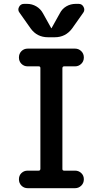

<svg xmlns="http://www.w3.org/2000/svg" viewBox="-20 -985 540 1005"><path d="M140.6 -835.9 82 -918.9Q71.3 -932.6 79.6 -948.7Q87.9 -964.8 106.4 -964.8H121.1Q147.5 -964.8 169.9 -951.7Q192.4 -938.5 205.1 -915L248 -837.9Q248 -836.9 249 -836.9Q250 -836.9 250 -837.9L293 -915Q304.7 -938.5 327.1 -951.7Q349.6 -964.8 377 -964.8H391.6Q409.2 -964.8 417.5 -948.7Q425.8 -932.6 416 -918.9L357.4 -835.9Q323.2 -790 266.6 -790H231.4Q173.8 -790 140.6 -835.9ZM315.4 -637.7Q307.6 -637.7 306.6 -628.9V-100.6Q306.6 -91.8 315.4 -91.8H373Q391.6 -91.8 405.3 -79.1Q418.9 -66.4 418.9 -46.4Q418.9 -26.4 405.3 -13.2Q391.6 0 373 0H125Q105.5 0 92.3 -13.2Q79.1 -26.4 79.1 -46.4Q79.1 -66.4 92.3 -79.1Q105.5 -91.8 125 -91.8H182.6Q190.4 -91.8 191.4 -100.6V-628.9Q191.4 -637.7 182.6 -637.7H125Q105.5 -637.7 92.3 -650.9Q79.1 -664.1 79.1 -684.1Q79.1 -704.1 92.3 -717.3Q105.5 -730.5 125 -730.5H373Q391.6 -730.5 405.3 -717.3Q418.9 -704.1 418.9 -684.1Q418.9 -664.1 405.3 -650.9Q391.6 -637.7 373 -637.7Z"/></svg>

Font: Rounded Mgen+ 2m medium
Style: Regular
Weight: 500
Designer: [Source Han Sans]
Ryoko NISHIZUKA  (kana & ideographs); Paul D. Hunt (Latin, Greek & Cyrillic); Wenlong ZHANG  (bopomofo
Version: Version 1.059.20150602